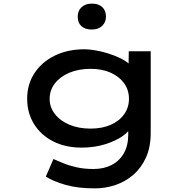

<svg xmlns="http://www.w3.org/2000/svg" viewBox="-20 -810 1050 1060"><path d="M503 230Q409 230 341.5 210.5Q274 191 233 165L275 68Q298 78 329.5 91Q361 104 402.5 113.5Q444 123 496 123Q553 123 596 101Q639 79 663.5 36.5Q688 -6 688 -67V-124L706 -117Q699 -89 659.5 -60.5Q620 -32 560 -13.5Q500 5 431 5Q341 5 273.5 -29.5Q206 -64 168 -125Q130 -186 130 -265Q130 -345 170.5 -406.5Q211 -468 282.5 -503Q354 -538 447 -538Q470 -538 504 -532.5Q538 -527 574 -516Q610 -505 642.5 -489.5Q675 -474 695 -455Q715 -436 715 -413L689 -405L691 -527H812V-76Q812 2 786 59.5Q760 117 716 155Q672 193 617 211.5Q562 230 503 230ZM480 -100Q544 -100 591.5 -121Q639 -142 665.5 -179.5Q692 -217 692 -264Q692 -313 665.5 -350Q639 -387 591.5 -408.5Q544 -430 480 -430Q414 -430 363 -408.5Q312 -387 283 -349.5Q254 -312 254 -264Q254 -218 283 -180.5Q312 -143 363 -121.5Q414 -100 480 -100ZM487 -647Q450 -647 429.5 -665.5Q409 -684 409 -718Q409 -750 430 -770Q451 -790 487 -790Q524 -790 544.5 -771Q565 -752 565 -718Q565 -687 544 -667Q523 -647 487 -647Z"/></svg>

Font: Lexend Zetta Medium
Style: Regular
Weight: 500
Designer: Bonnie Shaver-Troup, Thomas Jockin
Foundry: Lexend
Version: Version 1.007